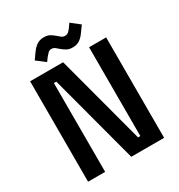

<svg xmlns="http://www.w3.org/2000/svg" viewBox="-205 -1024 1078 1159"><g transform="rotate(-30 334.0 -444.5)"><path d="M69 0V-700H299L464 -81H480V-700H599V0H370L205 -619H188V0ZM216 -749 156 -795 188 -840Q205 -863 225 -876Q245 -889 272 -889Q296 -889 311.5 -881Q327 -873 344 -858Q355 -848 365.5 -840Q376 -832 390 -832Q405 -832 414.5 -841Q424 -850 432 -861L451 -888L511 -841L479 -797Q463 -774 443 -761Q423 -748 396 -748Q372 -748 356.5 -756Q341 -764 323 -779Q313 -788 302.5 -796.5Q292 -805 278 -805Q263 -805 253.5 -795.5Q244 -786 235 -775Z"/></g></svg>

Font: Space Grotesk Light SemiBold
Style: Regular
Weight: 600
Version: Version 2.000